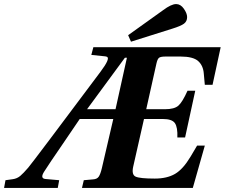

<svg xmlns="http://www.w3.org/2000/svg" viewBox="-92 -924 1105 944"><path d="M538 -751 710 -874Q750 -904 774 -904Q796 -904 812 -881Q828 -858 828 -840Q828 -819 812.5 -807.5Q797 -796 755 -783L552 -719ZM-72 0 -65 -38 -29 -43Q-8 -46 7.5 -59Q23 -72 47 -100Q73 -131 402 -571Q450 -635 435 -644Q432 -646 425 -647L357 -654L367 -692H993L953 -507H915L910 -562Q907 -602 882 -624Q857 -646 796 -646H722Q698 -646 690 -640Q682 -634 677 -611L627 -387H719Q765 -387 785 -404.5Q805 -422 830 -478H868L818 -248H780Q782 -298 768 -318.5Q754 -339 708 -339H616L563 -105Q554 -65 575 -55.5Q596 -46 669 -46Q729 -46 768.5 -69Q808 -92 845 -154L877 -208H915L856 0H311L320 -38L365 -42Q385 -43 393.5 -55.5Q402 -68 409 -98L465 -339H300Q260 -280 219.5 -220.5Q179 -161 159.5 -132.5Q140 -104 125 -80Q104 -47 131 -44L199 -38L192 0ZM336 -387H476L532 -640H522Q352 -410 336 -387Z"/></svg>

Font: Heuristica
Style: Bold Italic
Weight: 700
Italic angle: -13°
Version: Version 1.0.2